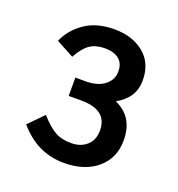

<svg xmlns="http://www.w3.org/2000/svg" viewBox="-90 -888 549 591"><g transform="rotate(20 185.0 -592.0)"><path d="M32 -444C72.7 -396 122.3 -372 181 -372C226.3 -372 262.7 -383.7 290 -407C317.3 -430.3 331 -461.3 331 -500C331 -551.3 309.7 -586.3 267 -605C304.3 -625.7 323 -655 323 -693C323 -731 310.3 -760.3 285 -781C259.7 -801.7 227.5 -812 188.5 -812C149.5 -812 117.2 -803.2 91.5 -785.5C65.8 -767.8 47.3 -745.7 36 -719L94 -688C106 -710 118.5 -725.3 131.5 -734C144.5 -742.7 160.8 -747 180.5 -747C200.2 -747 215.5 -742.5 226.5 -733.5C237.5 -724.5 243 -711.2 243 -693.5C243 -675.8 235.8 -661.2 221.5 -649.5C207.2 -637.8 187.3 -631.7 162 -631H125V-571H166C223.3 -571 252 -548.7 252 -504C252 -482.7 245.3 -466.2 232 -454.5C218.7 -442.8 201.7 -437 181 -437C160.3 -437 142.8 -441 128.5 -449C114.2 -457 97.7 -471.3 79 -492Z"/></g></svg>

Font: Telex Regular
Style: Regular
Weight: 400
Designer: Andres Torresi
Foundry: Andres Torresi
Version: Version 1.001